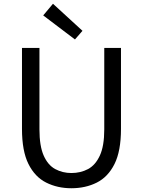

<svg xmlns="http://www.w3.org/2000/svg" viewBox="-20 -989 761 1022"><path d="M360 13Q286 13 226 -17Q166 -47 131.5 -116Q97 -185 97 -303V-734H190V-300Q190 -212 212.5 -161Q235 -110 274 -89Q313 -68 360 -68Q409 -68 448.5 -89Q488 -110 511.5 -161Q535 -212 535 -300V-734H624V-303Q624 -185 589.5 -116Q555 -47 495 -17Q435 13 360 13ZM379 -779 210 -907 262 -969 419 -825Z"/></svg>

Font: Chiron Sans HK TT
Style: Regular
Weight: 400
Designer: Ryoko NISHIZUKA 西塚涼子 (kana, bopomofo & ideographs); Paul D. Hunt (Latin, Greek & Cyrillic); Sandoll Communications 산돌커뮤니
Foundry: Adobe
Version: Version 2.022;hotconv 1.0.109;makeotfexe 2.5.65596